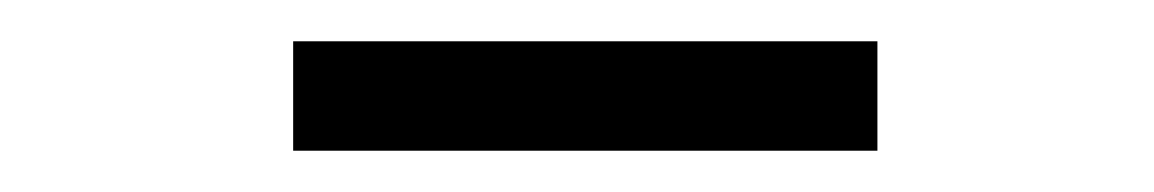

<svg xmlns="http://www.w3.org/2000/svg" viewBox="-20 -694 559 93"><path d="M405 -674V-621H122V-674Z"/></svg>

Font: Red Hat Display
Style: Regular
Weight: 400
Designer: Pentagram / MCKL
Foundry: Pentagram / MCKL
Version: Version 1.003; Red Hat Display